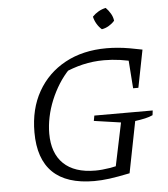

<svg xmlns="http://www.w3.org/2000/svg" viewBox="-59 -922 858 983"><g transform="rotate(-5 370.5 -431.0)"><path d="M386 8Q244 8 173 -61Q102 -130 102 -267Q102 -387 152.5 -476Q203 -565 294 -614.5Q385 -664 507 -664Q534 -664 563.5 -661.5Q593 -659 625 -653.5Q657 -648 690 -641L658 -580Q615 -592 572.5 -598Q530 -604 489 -604Q432 -604 379 -591.5Q326 -579 274 -555L308 -574Q278 -543 254 -505Q230 -467 212.5 -424.5Q195 -382 186 -338.5Q177 -295 177 -254Q177 -153 233 -99Q289 -45 396 -45Q463 -45 560 -72L569 -16Q506 -3 464.5 2.5Q423 8 386 8ZM493 -16 548 -279 410 -299 415 -326H715L712 -302Q695 -294 672.5 -289Q650 -284 621 -280L569 -16ZM625 -448 611 -641H690L652 -448ZM521 -870Q535 -856 545.5 -838Q556 -820 558 -801Q546 -787 528.5 -776.5Q511 -766 492 -763Q477 -776 466.5 -794Q456 -812 452 -831Q465 -845 483 -855.5Q501 -866 521 -870Z"/></g></svg>

Font: Piazzolla Thin Light
Style: Italic
Weight: 300
Italic angle: -11.3°
Version: Version 2.005